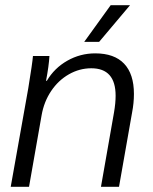

<svg xmlns="http://www.w3.org/2000/svg" viewBox="-20 -714 585 734"><path d="M88 -376Q104 -474 106 -500H169Q167 -463 156 -405H159Q188 -454 237.5 -482Q287 -510 344 -510Q417 -510 454.5 -470.5Q492 -431 492 -355Q492 -320 485 -284L435 0H366L416 -285Q422 -320 422 -348Q422 -453 329 -453Q284 -453 243.5 -430Q203 -407 175.5 -366Q148 -325 139 -273L91 0H21ZM403 -694H477L359 -554H302Z"/></svg>

Font: Sarabun Light
Style: Italic
Weight: 300
Italic angle: -10°
Designer: Suppakit Chalermlarp | Katatrad Co.,Ltd.
Foundry: Cadson Demak Co.,Ltd.
Version: Version 1.000; ttfautohint (v1.6)